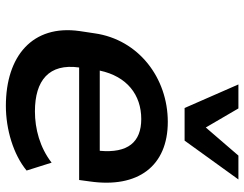

<svg xmlns="http://www.w3.org/2000/svg" viewBox="-110 -723 844 664"><g transform="rotate(90 312.0 -391.0)"><path d="M346.2 10.7C427.2 10.7 514.2 -15.1 569.8 -61L542.5 -147.5C490.2 -106.9 425.8 -89.8 365.2 -89.8C258.3 -89.8 198.7 -138.2 213.4 -242.7H602.5L607.4 -278.8C631.8 -446.3 554.2 -549.3 401.4 -549.3C250 -549.3 116.7 -448.7 95.2 -295.9L87.4 -244.1C64.5 -81.5 173.8 10.7 346.2 10.7ZM466.3 -607.4 600.6 -793.5H518.1L420.9 -680.7L355 -793.5H272L353.5 -607.4ZM391.6 -457.5C471.7 -457.5 510.3 -411.1 501.5 -314H224.1C244.1 -408.2 308.1 -457.5 391.6 -457.5Z"/></g></svg>

Font: Winston SemiBold
Style: Italic
Weight: 600
Italic angle: -8.13011°
Designer: Vernon Adams, Kim Jin-seong, David Berlow, Cristiano Sobral
Foundry: The Winston Project Authors
Version: Version 3.004